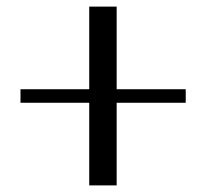

<svg xmlns="http://www.w3.org/2000/svg" viewBox="-20 -728 665 581"><path d="M333 -708V-458H542V-417H333V-167H250V-417H42V-458H250V-708Z"/></svg>

Font: okolaks
Style: Regular
Weight: 500
Version: Version 000.6.0